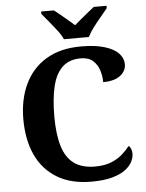

<svg xmlns="http://www.w3.org/2000/svg" viewBox="-61 -980 792 1039"><g transform="rotate(-5 334.5 -460.5)"><path d="M394.1 10Q282.3 10 206.8 -36Q131.2 -82 93.2 -164.5Q55.3 -247 55.3 -358Q55.3 -466 94.4 -548.5Q133.5 -631 210.5 -677.5Q287.5 -724 400.6 -724Q477.3 -724 527.8 -708.6Q578.3 -693.3 603.5 -666.9Q628.7 -640.5 628.7 -607.9Q628.7 -570.7 596.5 -545.9Q564.2 -521.1 503.4 -521.1Q503.4 -553.9 493.3 -585.7Q483.2 -617.5 459.1 -638.7Q435.1 -660 393.4 -660Q330.6 -660 293.3 -624.6Q256 -589.3 239.8 -521.9Q223.7 -454.5 223.7 -358Q223.7 -262 243.2 -197.6Q262.6 -133.2 306 -101.5Q349.4 -69.9 420.1 -69.9Q472 -69.9 508 -84.5Q544 -99.1 569 -121.3Q593.9 -143.4 610.9 -165.4Q618.4 -159.2 623 -147.1Q627.6 -135 627.6 -122.3Q627.6 -101 616.1 -78Q604.5 -55 577.9 -35Q551.4 -15.1 506.2 -2.5Q461.1 10 394.1 10ZM311.8 -771Q301.8 -794 281.5 -820.5Q261.2 -847 239.6 -873Q218 -899 202 -918V-931H271.1Q285.5 -920.6 304.8 -904.2Q324.1 -887.8 344.1 -871.3Q364.1 -854.8 379.1 -841.2Q394.1 -854.8 414.2 -871.3Q434.2 -887.8 454.3 -904.2Q474.4 -920.6 488.1 -931H557.3V-918Q542.3 -899 520.2 -873Q498.1 -847 478.3 -820.5Q458.4 -794 447.4 -771Z"/></g></svg>

Font: Noto Serif Sinhala
Style: Regular
Weight: 400
Designer: Jelle Bosma - Monotype Design Team
Foundry: Monotype Imaging Inc.
Version: Version 2.006